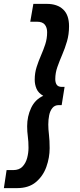

<svg xmlns="http://www.w3.org/2000/svg" viewBox="-71 -760 413 990"><path d="M285 -625Q285 -583 274.5 -547Q264 -511 250 -478.5Q236 -446 225 -415Q214 -384 214 -352Q214 -334 221.5 -323Q229 -312 248 -312H262L247 -218H232Q211 -218 199 -203Q187 -188 182.5 -165.5Q178 -143 178 -118Q178 -94 181.5 -65Q185 -36 185 4Q185 53 168 100.5Q151 148 114 179Q77 210 17 210H-51L-37 117H-3Q28 117 45 99Q62 81 69 54.5Q76 28 76 2Q76 -31 72.5 -56Q69 -81 69 -109Q69 -160 89.5 -203.5Q110 -247 152 -266Q127 -280 117.5 -302Q108 -324 108 -349Q108 -384 118 -415Q128 -446 140.5 -474.5Q153 -503 162.5 -532Q172 -561 172 -594Q172 -618 160 -633Q148 -648 120 -648H85L101 -740H171Q224 -740 254.5 -711.5Q285 -683 285 -625Z"/></svg>

Font: Georama SemiBold
Style: Italic
Weight: 600
Italic angle: -9°
Designer: Jean-Baptiste Levee
Foundry: Production Type
Version: Version 1.000